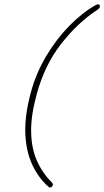

<svg xmlns="http://www.w3.org/2000/svg" viewBox="-20 -750 482 888"><path d="M122 -320Q146 -410.5 193.5 -490.2Q241 -570 301.5 -631.5Q362 -693 424.5 -727.5Q437.5 -734.5 442 -723.5Q444.5 -713.5 427.5 -702.5Q339 -644.5 262.8 -547Q186.5 -449.5 149.5 -313.5Q122.5 -215 124 -139.5Q125.5 -64 150.5 -7.2Q175.5 49.5 219 93Q229 103 221.5 111Q213.5 121.5 205 114.5Q159 74.5 130 13.5Q101 -47.5 97.2 -130.5Q93.5 -213.5 122 -320Z"/></svg>

Font: Fraunces 144pt S100 Thin
Style: Italic
Weight: 100
Italic angle: -16°
Version: Version 1.000; ttfautohint (v1.8.3)